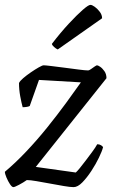

<svg xmlns="http://www.w3.org/2000/svg" viewBox="-25 -768 483 788"><path d="M30 0Q24 0 16 -12Q8 -24 1.5 -39.5Q-5 -55 -5 -63Q38 -99 82.5 -146Q127 -193 168.5 -244.5Q210 -296 245.5 -344.5Q281 -393 307 -430L135 -440L97 -333Q94 -331 86 -329.5Q78 -328 68 -328Q63 -346 58 -373Q53 -400 53 -427Q56 -435 70 -447Q84 -459 101.5 -471Q119 -483 134 -491.5Q149 -500 154 -500Q161 -500 185.5 -497Q210 -494 241 -490Q272 -486 298.5 -482.5Q325 -479 337 -479Q341 -479 348.5 -484.5Q356 -490 363.5 -495Q371 -500 373 -500Q377 -500 386 -494Q395 -488 403.5 -476Q412 -464 412 -447L122 -83L286 -60Q291 -64 302.5 -78Q314 -92 327.5 -110Q341 -128 354 -145.5Q367 -163 374 -176Q383 -176 389.5 -172Q396 -168 398 -164Q394 -148 381 -121Q368 -94 350 -66.5Q332 -39 313 -19.5Q294 0 277 0Q263 0 237 -4.5Q211 -9 181 -14.5Q151 -20 125 -24.5Q99 -29 85 -29Q71 -19 53 -9.5Q35 0 30 0ZM212 -565Q205 -568 197 -575Q189 -582 188 -588Q224 -635 257.5 -671Q291 -707 314.5 -727.5Q338 -748 346 -748Q353 -748 364 -740Q375 -732 384.5 -719.5Q394 -707 394 -693Z"/></svg>

Font: Texturina 12pt Light
Style: Italic
Weight: 300
Italic angle: -11°
Designer: Guillermo Torres Carreño
Foundry: Omnibus-Type
Version: Version 1.002